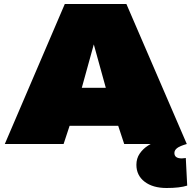

<svg xmlns="http://www.w3.org/2000/svg" viewBox="-20 -720 958 960"><path d="M4 0 304 -700H612L914 0H601L571 -91H328L298 0ZM389 -281H509L449 -498ZM813 220Q744 220 703 188.5Q662 157 662 104Q662 72 678.5 48Q695 24 720 8Q745 -8 771 -14L914 0Q879 10 865.5 20.5Q852 31 852 45Q852 72 889 72Q896 72 900.5 71Q905 70 909 70L916 208Q879 220 813 220Z"/></svg>

Font: Georama Expanded Black
Style: Regular
Weight: 900
Width: 7
Designer: Jean-Baptiste Levee
Foundry: Production Type
Version: Version 1.000